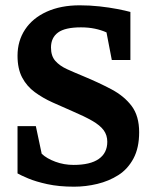

<svg xmlns="http://www.w3.org/2000/svg" viewBox="-20 -686 575 723"><path d="M259 17Q202 17 158.5 7.5Q115 -2 86.5 -14Q58 -26 46 -33V-211H115L137 -107Q156 -89 188.5 -77Q221 -65 257 -65Q320 -65 352 -87.5Q384 -110 384 -152Q384 -177 370.5 -195.5Q357 -214 327.5 -231Q298 -248 251 -268Q214 -284 177.5 -300.5Q141 -317 111 -339Q81 -361 63.5 -394Q46 -427 46 -476Q46 -532 74.5 -575Q103 -618 156 -642Q209 -666 280 -666Q318 -666 354.5 -662Q391 -658 422 -652Q453 -646 471 -641V-460H401L381 -564Q361 -573 337 -578Q313 -583 285 -583Q225 -583 198.5 -563.5Q172 -544 172 -507Q172 -475 188.5 -456.5Q205 -438 232.5 -425.5Q260 -413 294 -399Q352 -375 400 -349.5Q448 -324 476 -286.5Q504 -249 504 -188Q504 -129 482.5 -89Q461 -49 425.5 -26.5Q390 -4 346.5 6.5Q303 17 259 17Z"/></svg>

Font: Faustina Light
Style: Bold
Weight: 700
Version: Version 1.200